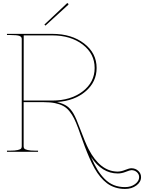

<svg xmlns="http://www.w3.org/2000/svg" viewBox="-20 -978 929 1237"><path d="M266.1 -819.8 410.2 -955.6Q414.1 -960 418.5 -955.6Q423.3 -950.7 419.4 -946.8L272.9 -813ZM566.4 33.2Q586.9 80.6 607.4 114.3Q627.9 147.9 654.3 174.6Q680.7 201.2 713.1 214.4Q745.6 227.5 785.6 227.5Q824.2 227.5 850.3 208Q876.5 188.5 876.5 163.1Q876.5 145 862.1 131.6Q847.7 118.2 826.7 118.2Q817.4 118.2 790.8 128.9Q764.2 139.6 738.8 139.6Q637.2 139.6 566.4 33.2ZM24.9 -759.8H317.4Q441.4 -759.8 522 -697.8Q602.5 -635.7 602.5 -540Q602.5 -450.2 531.2 -389.2Q460 -328.1 347.2 -320.8Q388.2 -310.5 411.4 -294.4Q434.6 -278.3 452.9 -247.1Q471.2 -215.8 494.1 -152.8Q529.8 -57.6 550.8 -17.1Q624.5 124.5 733.9 127.4Q736.3 127.4 738.8 127.4Q760.3 127.4 786.4 116.7Q812.5 106 826.7 106Q852.5 106 870.6 122.6Q888.7 139.2 888.7 163.1Q888.7 194.8 858.6 217Q828.6 239.3 785.6 239.3Q752 239.3 722.7 230Q693.4 220.7 670.2 203.4Q647 186 626.5 161.4Q606 136.7 589.1 106.4Q572.3 76.2 556.6 40.5Q541 4.9 526.1 -34.4Q511.2 -73.7 496.1 -116.7Q493.7 -124 492.2 -128.2Q490.7 -132.3 488.5 -138.4Q486.3 -144.5 484.4 -149.9Q470.2 -188.5 457.5 -214.1Q444.8 -239.7 427.2 -261.5Q409.7 -283.2 387.5 -295.2Q365.2 -307.1 334.7 -313.5Q304.2 -319.8 262.7 -319.8H132.3V-35.2Q132.3 -26.4 136.5 -21Q140.6 -15.6 158 -11.5Q175.3 -7.3 207.5 -7.3H225.1V0H24.9V-7.3H44.9Q77.1 -7.3 94.5 -11.5Q111.8 -15.6 116 -21Q120.1 -26.4 120.1 -35.2V-727.5Q120.1 -740.7 105.5 -746.6Q90.8 -752.4 44.9 -752.4H24.9ZM132.3 -330.1H262.7H315.9Q435.5 -330.1 512.7 -389.2Q589.8 -448.2 589.8 -540Q589.8 -631.8 512.7 -690.9Q435.5 -750 315.9 -750H132.8Z"/></svg>

Font: ZnikomitNo24
Style: Thin
Weight: 300
Designer: gluk
Foundry: gluk
Version: Version 0.55